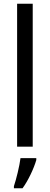

<svg xmlns="http://www.w3.org/2000/svg" viewBox="-20 -780 264 1021"><path d="M154 0V-760H71V0ZM173 71V61H89C84 102 66 175 54 210V221H100C130 180 160 116 173 71Z"/></svg>

Font: Noto Sans Ethiopic Condensed
Style: Regular
Weight: 400
Width: 3
Designer: Monotype Design Team
Foundry: Monotype Imaging Inc.
Version: Version 2.102